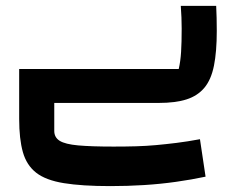

<svg xmlns="http://www.w3.org/2000/svg" viewBox="-20 -349 821 651"><path d="M45 0V-115H586Q592 -141 594 -173Q596 -205 596 -252Q596 -289 593 -329H713Q714 -310 714.5 -288Q715 -266 715 -244Q715 -174 705.5 -126.5Q696 -79 673 -51.5Q650 -24 612.5 -12Q575 0 518 0ZM354 282Q258 282 196.5 272Q135 262 102.5 236.5Q70 211 57.5 166.5Q45 122 45 54V0H164V95Q164 117 182.5 128.5Q201 140 245 144Q289 148 365 148Q407 148 441.5 147Q476 146 509 143Q542 140 578.5 135.5Q615 131 658 123L677 250Q630 260 577 267.5Q524 275 468 278.5Q412 282 354 282Z"/></svg>

Font: Changa ExtraLight SemiBold
Style: Regular
Weight: 600
Version: Version 3.002; ttfautohint (v1.8.2)